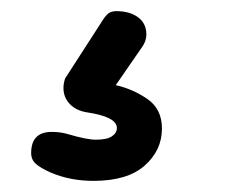

<svg xmlns="http://www.w3.org/2000/svg" viewBox="-20 -96 416 345"><path d="M71 214Q53 206 44.5 198.5Q36 191 36 179Q36 141 73 141Q89 141 102 145Q136 155 152 155Q172 155 181 149Q190 143 190 134Q190 114 137 106Q117 103 105.5 91Q94 79 94 62Q94 54 97 45L157 -48Q166 -63 172 -69.5Q178 -76 189 -76Q213 -76 228 -65Q243 -54 243 -34Q243 -22 235 -11L188 57Q219 64 245 82Q271 100 271 135Q271 174 240 201.5Q209 229 148 229Q106 229 71 214Z"/></svg>

Font: Mali
Style: Bold
Weight: 700
Designer: Kitiyaporn Chalermlarp | Katatrad Aksorn Co.,Ltd.
Foundry: Cadson Demak Co.,Ltd.
Version: Version 1.000; ttfautohint (v1.6)